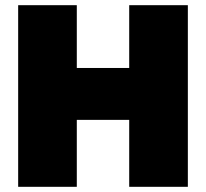

<svg xmlns="http://www.w3.org/2000/svg" viewBox="-20 -720 794 740"><path d="M50 0H276V-258H478V0H704V-700H478V-458H276V-700H50Z"/></svg>

Font: Chess Sans Black
Style: Regular
Weight: 900
Designer: Wolf Bōese
Foundry: Wolf Bōese
Version: Version 7.223;Glyphs 3.3 (3306)